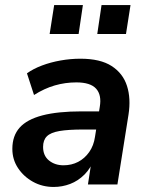

<svg xmlns="http://www.w3.org/2000/svg" viewBox="-20 -732 587 762"><path d="M193 10Q148 10 111 -10.5Q74 -31 51.5 -65Q29 -99 29 -141Q29 -193 58 -225.5Q87 -258 148 -274Q209 -290 304 -290H384L373 -218H310Q251 -218 216 -212Q181 -206 166 -191Q151 -176 151 -149Q151 -114 174.5 -95Q198 -76 232 -76Q264 -76 290 -89.5Q316 -103 334 -128.5Q352 -154 357 -189L376 -308Q384 -355 361.5 -380Q339 -405 283 -405Q239 -405 197.5 -393Q156 -381 115 -355L87 -441Q112 -459 146.5 -472Q181 -485 220.5 -492Q260 -499 299 -499Q378 -499 423 -470Q468 -441 484 -391Q500 -341 490 -277L446 0H329L345 -104H355Q341 -65 315.5 -39.5Q290 -14 258.5 -2Q227 10 193 10ZM366 -597 383 -712H498L480 -597ZM177 -597 195 -712H309L292 -597Z"/></svg>

Font: Nunito Sans 12pt ExtraLight
Style: Italic
Weight: 200
Italic angle: -9°
Designer: Vernon Adams
Foundry: Vernon Adams
Version: Version 3.101;gftools[0.9.27]